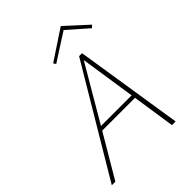

<svg xmlns="http://www.w3.org/2000/svg" viewBox="-239 -979 1104 1104"><g transform="rotate(-45 313.0 -427.5)"><path d="M464 -261H197L43 0H14L406 -658H430L533 0H503ZM460 -285 409 -623 211 -285ZM572 -719 449 -827 281 -719 271 -734 454 -855 587 -733Z"/></g></svg>

Font: Ysabeau Extralight
Style: Italic
Weight: 200
Italic angle: -12°
Designer: Christian Thalmann (Catharsis Fonts)
Version: Version 0.003